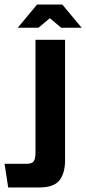

<svg xmlns="http://www.w3.org/2000/svg" viewBox="-53 -645 379 844"><path d="M-17 179 -33 75H63Q87 75 95 64.5Q103 54 103 25V-470H233V60Q233 116 208.5 147.5Q184 179 120 179ZM25 -523 110 -625H221L306 -523H216L166 -565L116 -523Z"/></svg>

Font: Smooch Sans Thin ExtraBold
Style: Regular
Weight: 800
Version: Version 1.010